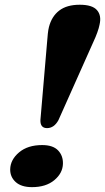

<svg xmlns="http://www.w3.org/2000/svg" viewBox="-20 -780 443 810"><path d="M316.5 -760Q369.5 -760 389.2 -737.2Q409 -714.5 400 -676Q397.5 -662.5 390.5 -643Q383.5 -623.5 374.5 -604.5L226.5 -273Q208 -239.5 178.5 -239.5Q149.5 -239.5 150.5 -273.5L179 -606.5Q180 -622.5 181.8 -638.2Q183.5 -654 186.5 -666Q198 -711 230 -735.5Q262 -760 316.5 -760ZM115 9.5Q70 9.5 46.2 -12Q22.5 -33.5 23 -66Q24 -106.5 60.5 -137.2Q97 -168 158 -168Q203.5 -168 225 -145.5Q246.5 -123 245.5 -89Q244.5 -49.5 209.2 -20Q174 9.5 115 9.5Z"/></svg>

Font: Fraunces 9pt
Style: Bold Italic
Weight: 700
Italic angle: -16°
Version: Version 1.000;[b76b70a41]